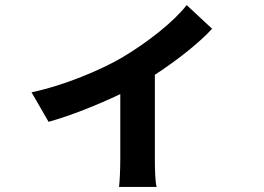

<svg xmlns="http://www.w3.org/2000/svg" viewBox="-20 -647 1040 755"><path d="M714 -627C664 -562 559 -479 457 -419C378 -373 233 -311 104 -284L171 -168C255 -191 365 -235 453 -277V-20C453 15 451 68 448 88H596C590 68 589 15 589 -20V-353C680 -412 767 -482 814 -534Z"/></svg>

Font: Noto Sans CJK JP Bold
Style: Regular
Weight: 700
Designer: Ryoko NISHIZUKA (kana & ideographs); Paul D. Hunt (Latin, Greek & Cyrillic); Wenlong ZHANG (bopomofo); Sandoll Communica
Foundry: Adobe Systems Incorporated
Version: Version 1.004;PS 1.004;hotconv 1.0.82;makeotf.lib2.5.63406